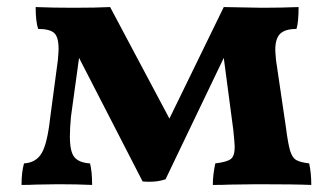

<svg xmlns="http://www.w3.org/2000/svg" viewBox="-20 -522 943 544"><path d="M862 2Q814 0 710 0L632 1Q611 2 583 2Q583 -26 590 -59Q623 -63 634 -71.5Q645 -80 645 -106Q645 -114 641 -154L614 -358L449 -14Q428 -7 404 -7Q391 -7 384 -8L204 -358L181 -191Q178 -158 178 -135Q178 -92 191 -76.5Q204 -61 235 -59Q241 -37 241 2Q199 0 145 0L81 1Q64 2 41 2Q41 -34 48 -59Q82 -61 98 -88Q114 -115 122 -187L144 -352Q146 -376 146 -383Q146 -418 133 -429Q120 -440 88 -440Q81 -462 81 -502Q129 -500 188 -500Q252 -500 292 -502L460 -186L614 -502L723 -500Q776 -500 826 -502Q826 -459 820 -440Q788 -440 774 -426.5Q760 -413 760 -381Q760 -374 762 -352L790 -162Q796 -115 802 -95Q808 -75 819.5 -68.5Q831 -62 856 -59Q862 -32 862 2Z"/></svg>

Font: Vollkorn SC
Style: Bold
Weight: 700
Designer: Friedrich Althausen
Foundry: Friedrich Althausen
Version: Version 4.015